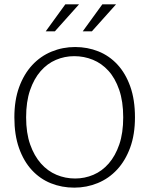

<svg xmlns="http://www.w3.org/2000/svg" viewBox="-20 -854 686 882"><path d="M360 -710 450 -834H513L402 -710ZM190 -710 280 -834H343L232 -710ZM46 -315Q46 -394 68 -454Q90 -514 128 -555Q166 -596 217 -617Q268 -638 325 -638Q382 -638 432 -618Q482 -598 519.5 -557.5Q557 -517 578.5 -456.5Q600 -396 600 -315Q600 -236 578 -176Q556 -116 518 -75Q480 -34 429 -13Q378 8 321 8Q264 8 214 -12Q164 -32 126.5 -72.5Q89 -113 67.5 -173.5Q46 -234 46 -315ZM321 -596Q277 -596 237 -579Q197 -562 166.5 -527Q136 -492 118 -439.5Q100 -387 100 -315Q100 -243 118.5 -190.5Q137 -138 168 -103Q199 -68 239.5 -51Q280 -34 325 -34Q369 -34 409 -51Q449 -68 479.5 -103Q510 -138 528 -190.5Q546 -243 546 -315Q546 -388 527.5 -441.5Q509 -495 478 -529Q447 -563 406.5 -579.5Q366 -596 321 -596Z"/></svg>

Font: Mukta Malar ExtraLight
Style: Regular
Weight: 275
Designer: Aadarsh Rajan, Girish Dalvi, Yashodeep Gholap
Foundry: Ek Type
Version: Version 2.538;PS 1.000;hotconv 16.6.51;makeotf.lib2.5.65220;